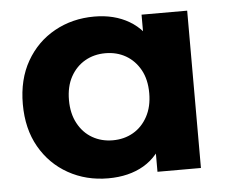

<svg xmlns="http://www.w3.org/2000/svg" viewBox="-44 -597 779 654"><g transform="rotate(-5 345.0 -269.5)"><path d="M300.7 7.6Q225.5 7.6 164.4 -26.6Q103.3 -60.8 67.9 -122.8Q32.5 -184.8 32.5 -269.2Q32.5 -353.6 67.9 -415.5Q103.3 -477.5 164.4 -511.5Q225.5 -545.5 300.7 -545.5Q369.1 -545.5 419.9 -515.6Q470.7 -485.7 499.1 -424.8Q527.4 -363.8 527.4 -269.2Q527.4 -174.8 500.3 -113.3Q473.1 -51.8 422.5 -22.1Q371.9 7.6 300.7 7.6ZM327.5 -120.1Q366.4 -120.1 397.3 -137.9Q428.1 -155.6 446.5 -189.5Q464.8 -223.3 464.8 -269.2Q464.8 -316 446.5 -349.2Q428.1 -382.3 397.3 -400.1Q366.4 -417.8 327.5 -417.8Q288.7 -417.8 257.8 -400.1Q226.9 -382.3 208.6 -349.2Q190.3 -316 190.3 -269.2Q190.3 -223.3 208.6 -189.5Q226.9 -155.6 257.8 -137.9Q288.7 -120.1 327.5 -120.1ZM469.4 0V-110.2L472 -269.8L462 -429.3V-537.9H618V0Z"/></g></svg>

Font: Montserrat Alternates Thin
Style: Regular
Weight: 100
Designer: Julieta Ulanovsky
Foundry: Julieta Ulanovsky
Version: Version 9.000